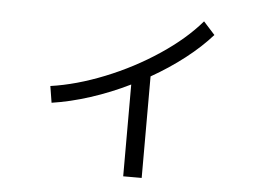

<svg xmlns="http://www.w3.org/2000/svg" viewBox="-48 -666 1034 769"><g transform="rotate(5 469.0 -282.0)"><path d="M742.2 -605.5 788.1 -554.7Q743.7 -504.4 681.9 -456.3Q620.1 -408.2 547.9 -367.2V41H473.6V-328.1Q396 -290 315.9 -264.2Q235.8 -238.3 162.1 -227.5L151.4 -293.9Q254.4 -308.6 367.7 -354Q481 -399.4 580.1 -465.6Q679.2 -531.7 742.2 -605.5Z"/></g></svg>

Font: Pretendard JP
Style: Regular
Weight: 400
Designer: Base glyphs from Inter by Rasmus Andersson; Hangeul glyphs from Noto Sans CJK(Source Han Sans) by Jang Soo-young and Kan
Foundry: Kil Hyung-jin
Version: Version 1.309